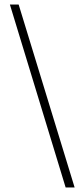

<svg xmlns="http://www.w3.org/2000/svg" viewBox="-20 -772 366 844"><path d="M308 52H268.5L23.5 -752H62Z"/></svg>

Font: Imbue Thin 10pt
Style: Bold
Weight: 700
Version: Version 1.102